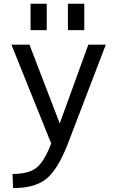

<svg xmlns="http://www.w3.org/2000/svg" viewBox="-20 -759 602 1009"><path d="M140.6 -600.6V-739.3H225.6V-600.6ZM336.9 -600.6V-739.3H422.9V-600.6ZM293.9 -110.4 444.3 -524.4H536.1L335.9 -2Q284.2 130.9 224.1 180.2Q164.1 229.5 48.8 229.5L45.9 155.3Q129.9 155.3 171.4 122.6Q212.9 89.8 249 -4.9L40 -524.4H134.8Z"/></svg>

Font: Nasu
Style: Regular
Weight: 400
Designer: Ryoko NISHIZUKA (kana &amp; ideographs); Paul D. Hunt (Latin, Greek &amp; Cyrillic); Wenlong ZHANG (bopomofo); Sandoll C
Version: Version 2014.1215